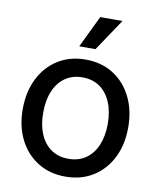

<svg xmlns="http://www.w3.org/2000/svg" viewBox="-83 -795 720 871"><g transform="rotate(10 277.0 -359.0)"><path d="M276.9 11.7Q204.6 11.7 149.9 -22.5Q95.2 -56.6 64.7 -117.2Q34.2 -177.7 34.2 -256.8Q34.2 -336.4 64.7 -397.5Q95.2 -458.5 149.9 -492.9Q204.6 -527.3 276.9 -527.3Q350.1 -527.3 404.5 -492.9Q459 -458.5 489.5 -397.5Q520 -336.4 520 -256.8Q520 -177.7 489.5 -117.2Q459 -56.6 404.5 -22.5Q350.1 11.7 276.9 11.7ZM276.9 -70.3Q323.7 -70.3 356.9 -93.3Q390.1 -116.2 408 -158.4Q425.8 -200.7 425.8 -256.8Q425.8 -314 408 -356.2Q390.1 -398.4 356.9 -421.9Q323.7 -445.3 276.9 -445.3Q231 -445.3 197.5 -422.1Q164.1 -398.9 146.2 -356.4Q128.4 -314 128.4 -256.8Q128.4 -200.2 146.2 -158.2Q164.1 -116.2 197.3 -93.3Q230.5 -70.3 276.9 -70.3ZM237.3 -581.5 308.1 -728.5H410.6L312 -581.5Z"/></g></svg>

Font: Inter Cardless Display
Style: Regular
Weight: 400
Designer: Rasmus Andersson
Foundry: rsms
Version: Version 4.001;git-9221beed3